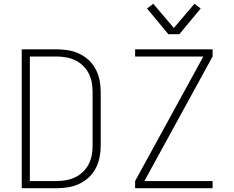

<svg xmlns="http://www.w3.org/2000/svg" viewBox="-20 -996 1240 1016"><path d="M95 0V-735H280Q310 -735 340.5 -730Q371 -725 399 -712Q427 -699 450 -677.5Q473 -656 487 -628.5Q501 -601 507 -571Q513 -541 513 -510V-225Q513 -194 507 -164Q501 -134 487 -106.5Q473 -79 450 -57.5Q427 -36 399 -23Q371 -10 340.5 -5Q310 0 280 0ZM138 -38H280Q305 -38 330 -42.5Q355 -47 378 -58Q401 -69 419.5 -87Q438 -105 449.5 -127.5Q461 -150 465.5 -175Q470 -200 470 -225V-510Q470 -535 465.5 -560Q461 -585 449.5 -607.5Q438 -630 419.5 -648Q401 -666 378 -677Q355 -688 330 -692.5Q305 -697 280 -697H138ZM695 0V-38L1056 -697H695V-735H1105V-697L744 -38H1105V0ZM871 -815 758 -951 791 -976 900 -848 1009 -976 1042 -951 929 -815Z"/></svg>

Font: Iosevka Aile Extralight
Style: Regular
Weight: 200
Designer: Belleve Invis
Foundry: Belleve Invis
Version: Version 31.1.0; ttfautohint (v1.8.4)